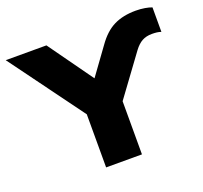

<svg xmlns="http://www.w3.org/2000/svg" viewBox="-160 -859 1061 1002"><g transform="rotate(-20 371.0 -358.0)"><path d="M265 0V-361L301 -246L-36 -705H190L379 -441H355L474 -605Q517 -666 568 -691Q619 -716 689 -716Q716 -716 739.5 -712Q763 -708 778 -702V-566Q767 -570 754.5 -571.5Q742 -573 727 -573Q696 -573 673 -560.5Q650 -548 629 -520L428 -246L464 -361V0Z"/></g></svg>

Font: Nunito Sans 10pt SemiExpanded Black
Style: Regular
Weight: 900
Width: 6
Designer: Vernon Adams
Foundry: Vernon Adams
Version: Version 3.101;gftools[0.9.27]